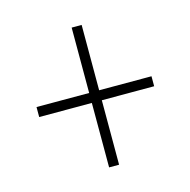

<svg xmlns="http://www.w3.org/2000/svg" viewBox="-77 -660 608 613"><g transform="rotate(-15 227.5 -353.0)"><path d="M244 -368H417V-335H244V-122H211V-335H37V-368H211V-584H244Z"/></g></svg>

Font: Noto Sans Khmer UI Condensed ExtraLight
Style: Regular
Weight: 200
Width: 3
Designer: Danh Hong and the Monotype Design Team
Foundry: Monotype Imaging Inc.
Version: Version 2.002; ttfautohint (v1.8.4.7-5d5b)